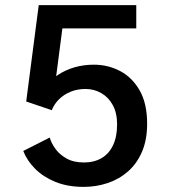

<svg xmlns="http://www.w3.org/2000/svg" viewBox="-20 -720 690 751"><path d="M307.5 11Q244.5 11 196.8 -8.5Q149 -28 117.2 -60Q85.5 -92 71 -129.5L174.5 -182Q180 -162 195.8 -139.2Q211.5 -116.5 239.5 -100.5Q267.5 -84.5 308.5 -84.5Q348 -84.5 377.2 -101.5Q406.5 -118.5 422.2 -152Q438 -185.5 438 -233.5Q438 -278.5 421 -309.2Q404 -340 375.8 -356Q347.5 -372 314.5 -372Q282.5 -372 256.2 -361.2Q230 -350.5 211 -331.8Q192 -313 182.5 -289L131.5 -319.5Q139 -353 158.2 -380.2Q177.5 -407.5 206.8 -427Q236 -446.5 271.8 -456.8Q307.5 -467 347.5 -467Q402.5 -467 450 -442Q497.5 -417 526.5 -366Q555.5 -315 555.5 -236Q555.5 -173 535.5 -126.5Q515.5 -80 480.8 -49.5Q446 -19 401.2 -4Q356.5 11 307.5 11ZM182.5 -289 82.5 -323 131.5 -700H513V-609H224Z"/></svg>

Font: Trispace Thin Medium
Style: Regular
Weight: 500
Version: Version 1.210